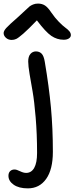

<svg xmlns="http://www.w3.org/2000/svg" viewBox="-90 -788 414 1068"><path d="M-24.9 -565.9Q-43.9 -565.9 -56.9 -577.6Q-69.8 -589.4 -69.8 -604Q-69.8 -615.7 -55.4 -632.1Q-41 -648.4 11.2 -693.8Q27.3 -708 47.1 -727.1Q66.9 -746.1 74.2 -752Q81.5 -757.8 93.8 -762.9Q106 -768.1 121.1 -768.1Q144 -768.1 160.4 -757.3Q176.8 -746.6 195.8 -717.8Q215.8 -688.5 238 -666Q260.3 -643.6 273.4 -634.3Q286.6 -625 295.4 -614.7Q304.2 -604.5 304.2 -592.8Q304.2 -581.5 293.2 -574.2Q282.2 -566.9 264.2 -566.9Q227.1 -566.9 195.3 -588.6Q163.6 -610.4 115.2 -674.8Q67.4 -625 39.6 -600.8Q11.7 -576.7 0 -571.3Q-11.7 -565.9 -24.9 -565.9ZM64.9 259.8Q15.1 259.8 -13.9 239.5Q-43 219.2 -43 189.9Q-43 173.3 -33.7 164.1Q-24.4 154.8 -8.8 154.8Q2 154.8 21.2 164.3Q40.5 173.8 55.2 173.8Q84.5 173.8 100.3 145.8Q116.2 117.7 116.2 63Q116.2 -42 108.4 -134.3Q100.6 -226.6 91.6 -277.6Q82.5 -328.6 74.7 -375.2Q66.9 -421.9 66.9 -445.8Q66.9 -473.6 79.1 -487.8Q91.3 -502 109.9 -502Q129.4 -502 141.6 -489.5Q153.8 -477.1 159.2 -443.8Q182.6 -305.7 193.4 -189.5Q204.1 -73.2 204.1 56.2Q204.1 154.8 166.7 207.3Q129.4 259.8 64.9 259.8Z"/></svg>

Font: Shantell Sans Normal
Style: Regular
Weight: 400
Designer: Stephen Nixon, Anya Danilova, Shantell Martin
Foundry: Arrow Type
Version: Version 1.006;[559af2be0]